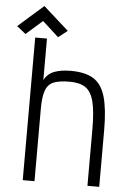

<svg xmlns="http://www.w3.org/2000/svg" viewBox="-73 -1026 736 1073"><g transform="rotate(5 295.0 -490.0)"><path d="M96 0V-800H162V-567Q181 -604 219 -618Q257 -632 310 -632Q392 -632 438.5 -603Q485 -574 505 -505Q525 -436 525 -317V0H459V-317Q459 -415 445.5 -470.5Q432 -526 399.5 -548.5Q367 -571 310 -571Q252 -571 220 -558Q188 -545 175 -509Q162 -473 162 -407V0ZM223 -813 132 -896 40 -815 -10 -855 132 -980 274 -853Z"/></g></svg>

Font: Victor Mono Light
Style: Regular
Weight: 300
Monospace: yes
Designer: Rune Bjørnerås
Version: Version 1.561;gftools[0.9.30]